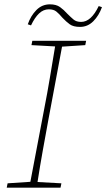

<svg xmlns="http://www.w3.org/2000/svg" viewBox="-20 -865 490 885"><path d="M125 -657 129 -677H377L373 -657L266 -650L203 -313Q190 -242 177 -170Q164 -98 153 -26L263 -20L259 0H11L15 -20L120 -27L184 -364Q198 -435 210 -507Q222 -579 234 -651ZM108 -753Q122 -793 148 -819Q174 -845 210 -845Q239 -845 256.5 -832.5Q274 -820 290 -802Q306 -786 319 -775Q332 -764 354 -764Q400 -764 435 -837L450 -832Q436 -793 410 -767Q384 -741 349 -741Q318 -741 301.5 -753Q285 -765 268 -783Q252 -802 239.5 -812Q227 -822 205 -822Q180 -822 160 -803Q140 -784 123 -748Z"/></svg>

Font: Source Serif Pro ExtraLight
Style: Italic
Weight: 200
Italic angle: -12°
Designer: Frank Grießhammer
Foundry: Adobe Systems Incorporated
Version: Version 3.001;hotconv 1.0.111;makeotfexe 2.5.65597